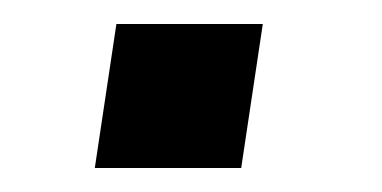

<svg xmlns="http://www.w3.org/2000/svg" viewBox="-20 -545 318 160"><path d="M181 -405 199 -525H77L59 -405Z"/></svg>

Font: Cheyenne Sans Medium
Style: Italic
Weight: 500
Italic angle: -8.13011°
Designer: The Public Sans project authors (U.S. Web Design System), Libre Franklin designed by Pablo Impallari and Rodrigo Fuenzal
Foundry: The Cheyenne Sans Project Authors
Version: Version 2.007